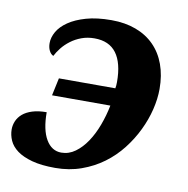

<svg xmlns="http://www.w3.org/2000/svg" viewBox="-67 -611 671 687"><g transform="rotate(10 268.0 -268.0)"><path d="M235.8 -471.2Q210 -471.2 188.5 -463.1Q167 -455.1 149.9 -442.1Q132.8 -429.2 120.6 -413.8Q108.4 -398.4 101.1 -383.8Q91.8 -387.7 85.9 -399.4Q80.1 -411.1 80.1 -426.8Q80.1 -447.3 92 -468.3Q104 -489.3 129.2 -506.6Q154.3 -523.9 192.9 -534.9Q231.4 -545.9 284.2 -545.9Q334 -545.9 373.3 -531.2Q412.6 -516.6 439.9 -489Q467.3 -461.4 481.7 -421.9Q496.1 -382.3 496.1 -333Q496.1 -297.4 486.6 -258.3Q477.1 -219.2 458.7 -181.2Q440.4 -143.1 413.3 -108.4Q386.2 -73.7 350.8 -47.6Q315.4 -21.5 271.7 -5.9Q228 9.8 176.8 9.8Q126.5 9.8 92.5 0.5Q58.6 -8.8 38.1 -23.9Q17.6 -39.1 8.8 -58.8Q0 -78.6 0 -99.1Q0 -114.7 6.3 -129.6Q12.7 -144.5 26.1 -156Q39.6 -167.5 61 -174.3Q82.5 -181.2 112.8 -181.2Q112.8 -117.7 133.3 -82.8Q153.8 -47.9 189 -47.9Q216.3 -47.9 239.5 -64.7Q262.7 -81.5 281 -108.9Q299.3 -136.2 312.5 -171.6Q325.7 -207 333 -244.1H121.1L134.8 -308.1H339.8Q340.8 -312.5 341.3 -318.8Q341.8 -325.2 341.8 -331.1Q341.8 -400.4 315.4 -435.8Q289.1 -471.2 235.8 -471.2Z"/></g></svg>

Font: Droid Serif
Style: Bold Italic
Weight: 700
Italic angle: -12°
Designer: Monotype Design team
Foundry: Monotype Imaging Inc.
Version: Version 1.03